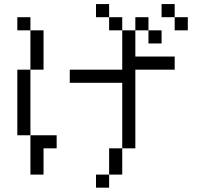

<svg xmlns="http://www.w3.org/2000/svg" viewBox="-20 -832 1040 915"><path d="M250 -125V-187.5H125V0H187.5Q187.5 0 187.5 -125ZM812.5 -500V-562.5H625Q625 -562.5 625 -687.5H562.5V-500H312.5V-437.5H562.5V-125H500Q500 -125 500 0H437.5V62.5H500V0H562.5Q562.5 0 562.5 -125H625Q625 -125 625 -500ZM750 -625V-687.5H687.5V-625ZM875 -687.5V-750H812.5V-687.5ZM125 -187.5V-500H62.5V-187.5ZM125 -500H187.5V-687.5H125ZM125 -687.5V-750H62.5V-687.5ZM562.5 -687.5V-750H500V-687.5ZM625 -687.5H687.5V-750H625ZM500 -750V-812.5H437.5V-750ZM812.5 -750V-812.5H750V-750Z"/></svg>

Font: Unifont
Style: Regular
Weight: 500
Version: Version 13.0.05